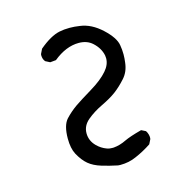

<svg xmlns="http://www.w3.org/2000/svg" viewBox="-81 -599 662 664"><g transform="rotate(-15 250.0 -266.5)"><path d="M240.7 -459.5Q270.5 -459.5 289.6 -441.9Q312.5 -420.9 317.9 -394Q318.8 -388.7 318.8 -383.8Q318.8 -360.8 300.3 -339.8Q279.3 -315.4 238.3 -290.8Q197.3 -266.1 178.2 -252.9Q155.3 -236.8 137.2 -217.3Q118.7 -196.8 118.7 -149.4Q118.7 -114.7 129.9 -93.3Q144.5 -66.4 161.9 -52Q179.2 -37.6 206.5 -29.3Q233.9 -21 262.7 -15.1Q267.1 -14.6 271 -14.6Q302.2 -14.6 328.1 -26.4Q357.9 -39.1 385.7 -57.6L394 -74.2Q394.5 -76.2 394.5 -78.4Q394.5 -80.6 394.3 -83.7Q394 -86.9 393.1 -90.3Q391.1 -98.1 386.7 -104.5L371.1 -112.3Q329.1 -101.1 309.6 -91.8Q287.1 -80.6 264.2 -78.6Q261.7 -78.6 258.8 -78.6Q255.9 -78.6 250.7 -79.1Q245.6 -79.6 239.3 -82Q220.7 -88.9 206.1 -103.5Q186 -123.5 186 -150.6Q186 -177.7 209.2 -197Q232.4 -216.3 263.2 -231Q293.9 -245.6 314.5 -260.7Q335 -275.9 355.5 -298.8Q375 -320.3 378.4 -352.5Q380.4 -367.2 380.4 -381.3Q380.4 -398.4 377.4 -415Q373 -442.4 336.7 -476.1Q300.3 -509.8 260.3 -515.1Q241.2 -518.1 223.6 -518.1Q203.6 -518.1 187 -514.6Q154.3 -507.8 113.3 -473.1L105 -456.1Q104.5 -454.1 104.5 -452.1Q104.5 -438 112.3 -428.7L128.4 -420.4L149.4 -422.4Q194.8 -459.5 240.7 -459.5Z"/></g></svg>

Font: Bakudai
Style: ExtraLight
Weight: 200
Version: Version 1.48